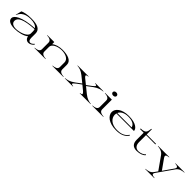

<svg xmlns="http://www.w3.org/2000/svg" viewBox="587 -2894 5262 5262"><g transform="rotate(45 3218.0 -263.0)"><path d="M338 15C476 15 658 -26 744 -104C754 -31 805 19 874 19C928 19 989 -10 1036 -70L1019 -87C981 -40 941 -19 909 -19C866 -19 836 -58 836 -134V-296C836 -481 663 -515 459 -515C310 -515 194 -487 132 -458L88 -282H98C152 -419 269 -490 462 -490C582 -490 677 -460 719 -392C236 -362 68 -230 68 -134C68 -30 177 15 338 15ZM367 -11C255 -11 180 -53 180 -141C180 -256 315 -345 731 -368C739 -347 744 -323 744 -296V-215C744 -71 470 -11 367 -11Z M2049 -124V-305C2049 -453 1886 -512 1677 -512C1551 -512 1432 -476 1364 -417V-500H1094V-490C1178 -484 1264 -463 1264 -376V-124C1267 -38 1180 -17 1094 -10V0H1526V-10C1442 -17 1356 -36 1356 -124V-306C1356 -406 1498 -487 1676 -487C1818 -487 1957 -424 1957 -305V-124C1957 -38 1871 -18 1787 -10V0H2219V-10C2135 -17 2049 -37 2049 -124Z M2271 -10V0H2587V-10C2509 -17 2480 -34 2598 -122L2732 -221L2855 -121C2955 -36 2925 -17 2850 -10V0H3271V-10C3196 -17 3108 -38 3003 -123L2832 -262L2995 -384C3103 -465 3197 -483 3270 -490V-500H2954V-490C3027 -483 3055 -462 2951 -385L2810 -280L2654 -406C2590 -467 2623 -484 2693 -490V-500H2271V-490C2347 -483 2429 -466 2531 -384L2710 -239L2548 -119C2433 -34 2348 -17 2271 -10Z M3334 -10V0H3766V-10C3682 -17 3596 -37 3596 -124V-500H3334V-490C3418 -483 3504 -463 3504 -376V-124C3504 -37 3418 -17 3334 -10ZM3543 -602C3590 -602 3620 -630 3620 -664C3620 -699 3590 -726 3543 -726C3497 -726 3467 -699 3467 -664C3467 -630 3497 -602 3543 -602Z M4268 15C4427 15 4560 -24 4643 -151L4623 -164C4537 -33 4405 -10 4284 -10C4053 -10 3944 -142 3944 -265C3944 -284 3946 -302 3951 -320H4632C4632 -405 4525 -515 4243 -515C3969 -515 3832 -388 3832 -258C3832 -125 3978 15 4268 15ZM3960 -345C3994 -426 4086 -490 4244 -490C4394 -490 4496 -443 4517 -345Z M4713 -475H4854V-204C4854 -64 4920 15 5066 15C5192 15 5293 -29 5331 -83L5315 -104C5289 -58 5195 -14 5109 -14C5009 -14 4946 -80 4946 -204V-475H5307V-500H4946V-700H4926C4910 -567 4898 -500 4713 -500Z M5587 190V200H5940V190C5857 183 5796 164 5854 82L6182 -384C6241 -467 6332 -483 6414 -490V-500H6061V-490C6143 -483 6204 -462 6150 -385L5944 -90L5739 -379C5680 -463 5740 -483 5823 -490V-500H5388V-490C5472 -483 5564 -463 5623 -379L5885 -9L5813 91C5756 171 5666 183 5587 190Z"/></g></svg>

Font: Sprat Extended
Style: Regular
Weight: 400
Width: 9
Designer: Ethan Nakache
Foundry: Collletttivo
Version: Version 2.000;Glyphs 3.2 (3217)